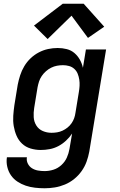

<svg xmlns="http://www.w3.org/2000/svg" viewBox="-20 -795 640 1028"><path d="M219 213Q193 213 167 210Q141 207 117.5 199Q94 191 73.5 177.5Q53 164 39 144Q25 124 19 98.5Q13 73 17 47H124Q121 65 129 81Q137 97 151.5 106Q166 115 183.5 118Q201 121 219 121Q243 121 266.5 113.5Q290 106 309 88.5Q328 71 338 48.5Q348 26 352 2L366 -80Q352 -59 333 -41.5Q314 -24 292 -12.5Q270 -1 246 3.5Q222 8 198 8Q170 8 143.5 0Q117 -8 98 -26Q79 -44 68.5 -68.5Q58 -93 53.5 -120Q49 -147 51 -175.5Q53 -204 57 -232L75 -342Q80 -367 88 -392Q96 -417 110 -440.5Q124 -464 144 -483Q164 -502 188 -514.5Q212 -527 237.5 -532.5Q263 -538 289 -538Q314 -538 337.5 -532Q361 -526 378.5 -511Q396 -496 407.5 -475.5Q419 -455 424 -432L440 -530H548L458 17Q453 44 443.5 70.5Q434 97 417 121Q400 145 377 163.5Q354 182 327.5 193Q301 204 273.5 208.5Q246 213 219 213ZM256 -84Q271 -84 286 -86.5Q301 -89 315 -95.5Q329 -102 341.5 -112Q354 -122 363 -135Q372 -148 377 -162Q382 -176 384 -191L402 -301Q405 -318 406 -335Q407 -352 404.5 -368.5Q402 -385 396 -400Q390 -415 378 -426Q366 -437 350 -441.5Q334 -446 317 -446Q301 -446 285 -443Q269 -440 254 -432.5Q239 -425 226 -413.5Q213 -402 203.5 -388Q194 -374 189 -358.5Q184 -343 181 -327L163 -217Q159 -192 160.5 -167.5Q162 -143 174.5 -123Q187 -103 209 -93.5Q231 -84 256 -84ZM235 -586 162 -658 316 -775H428L538 -652L451 -592L363 -711Z"/></svg>

Font: Iosevka Curly SmBdEx
Style: Italic
Weight: 600
Width: 7
Italic angle: -9°
Monospace: yes
Designer: Belleve Invis
Foundry: Belleve Invis
Version: Version 11.1.0; ttfautohint (v1.8.3)